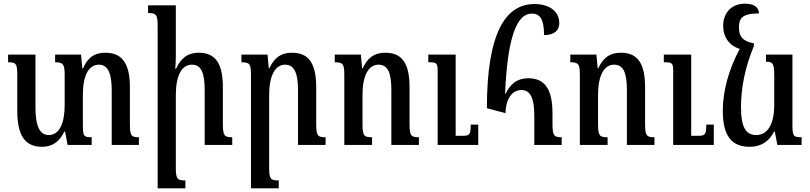

<svg xmlns="http://www.w3.org/2000/svg" viewBox="-20 -789 4411 1045"><path d="M687 -116V-315C687 -444 644 -502 554 -502C485 -502 453 -466 432 -417H428L421 -492H280V-450C323 -450 332 -441 332 -380V-217C332 -122 305 -54 245 -54C193 -54 173 -110 173 -204V-492H24V-450C68 -450 74 -443 74 -377V-186C74 -49 118 10 209 10C269 10 306 -22 330 -73H334L348 0H479V-42C435 -42 431 -47 431 -113V-273C431 -378 463 -437 518 -437C571 -437 588 -382 588 -298V0H736V-42C694 -42 687 -50 687 -116Z M1244 -42C1201 -42 1193 -50 1193 -116V-315C1193 -444 1152 -502 1062 -502C993 -502 961 -463 938 -415H934C936 -440 937 -466 937 -492V-760H786V-718C831 -718 838 -709 838 -648V236H989V193C946 193 937 187 937 124V-273C937 -379 970 -437 1024 -437C1078 -437 1094 -387 1094 -298V0H1244Z M1752 -42C1709 -42 1701 -50 1701 -116V-315C1701 -444 1660 -502 1570 -502C1501 -502 1469 -466 1446 -417H1443L1436 -492H1294V-450C1339 -450 1346 -441 1346 -380V236H1497V193C1454 193 1445 187 1445 124V-273C1445 -378 1478 -437 1532 -437C1586 -437 1602 -382 1602 -298V0H1752Z M2260 -42C2217 -42 2209 -50 2209 -116V-315C2209 -444 2168 -502 2078 -502C2009 -502 1977 -466 1954 -417H1951L1944 -492H1802V-450C1847 -450 1854 -441 1854 -380V0H2005V-42C1962 -42 1953 -49 1953 -113V-273C1953 -378 1986 -437 2040 -437C2094 -437 2110 -387 2110 -298V0H2260ZM2583 -111H2542C2542 -57 2536 -50 2499 -50H2460V-492H2311V-450H2320C2356 -450 2362 -444 2362 -403V0H2583Z M2731 -173C2733 -246 2764 -299 2818 -299C2871 -299 2888 -245 2888 -160V0H3037V-42C2995 -42 2987 -50 2987 -116V-173C2987 -302 2946 -363 2856 -363C2790 -363 2755 -327 2732 -279H2729C2742 -587 2793 -715 2874 -715C2920 -715 2941 -684 2941 -598C2996 -598 3024 -623 3024 -663C3024 -723 2976 -767 2889 -767C2732 -767 2630 -612 2630 -200Z M3542 -42C3499 -42 3491 -50 3491 -116V-315C3491 -444 3450 -502 3360 -502C3291 -502 3259 -466 3236 -417H3233L3226 -492H3084V-450C3129 -450 3136 -441 3136 -380V0H3287V-42C3244 -42 3235 -49 3235 -113V-273C3235 -378 3268 -437 3322 -437C3376 -437 3392 -387 3392 -298V0H3542ZM3865 -111H3824C3824 -57 3818 -50 3781 -50H3742V-492H3593V-450H3602C3638 -450 3644 -444 3644 -403V0H3865Z M4061 10C4124 10 4168 -22 4193 -73H4197L4211 0H4343V-42C4298 -42 4293 -47 4293 -113V-492H4149V-453C4185 -453 4194 -446 4194 -378V-217C4194 -119 4161 -54 4096 -54C4038 -54 4013 -100 4013 -204C4013 -315 4036 -424 4083 -538V-553C4020 -565 4002 -592 4002 -640C4002 -689 4019 -716 4111 -716C4109 -748 4087 -769 4034 -769C3960 -769 3916 -717 3916 -649C3916 -586 3950 -540 4006 -523C3946 -410 3914 -294 3914 -186C3914 -49 3962 10 4061 10Z"/></svg>

Font: Noto Serif Armenian ExtraCondensed SemiBold
Style: Regular
Weight: 600
Width: 2
Designer: Monotype Design Team
Foundry: Monotype Imaging Inc.
Version: Version 2.008